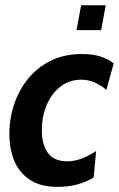

<svg xmlns="http://www.w3.org/2000/svg" viewBox="-20 -718 463 748"><path d="M204.5 10Q137.5 10 96 -17.8Q54.5 -45.5 35.5 -92Q16.5 -138.5 16.5 -196Q16.5 -256 35.2 -312Q54 -368 90 -412Q126 -456 178.5 -481.8Q231 -507.5 299 -507.5Q343.5 -507.5 373.5 -497.2Q403.5 -487 423 -471L394.5 -368Q373.5 -385.5 349 -396.5Q324.5 -407.5 297 -407.5Q250.5 -407.5 216 -381Q181.5 -354.5 162.2 -309.5Q143 -264.5 143 -209.5Q143 -156 166.2 -122.8Q189.5 -89.5 242.5 -89.5Q293.5 -89.5 354.5 -129.5L345 -27Q318.5 -10 282.8 0Q247 10 204.5 10ZM278 -600.5 296 -697.5H392L374 -600.5Z"/></svg>

Font: Cabin
Style: Bold Italic
Weight: 700
Width: 4
Italic angle: -10°
Designer: Pablo Impallari
Foundry: Pablo Impallari. http://www.impallari.com Igino Marini. http://www.ikern.com
Version: Version 3.001